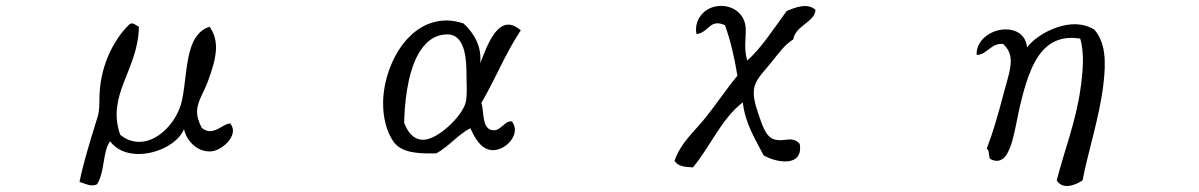

<svg xmlns="http://www.w3.org/2000/svg" viewBox="-20 -557 4040 647"><path d="M765 -117C765 -125 762 -133 756 -141C736 -141 714 -115 688 -115C679 -115 670 -118 660 -126C649 -147 644 -164 644 -180C644 -215 666 -243 681 -284C695 -322 707 -360 708 -395C708 -421 702 -445 686 -467C652 -456 633 -428 622 -392C606 -340 605 -273 593 -218C578 -148 513 -76 445 -79C425 -80 404 -87 385 -103C362 -169 376 -223 396 -276C418 -334 447 -392 448 -467C438 -471 426 -485 415 -474C360 -420 314 -328 315 -218C315 -181 311 -168 303 -144C282 -76 259 -1 248 56C266 61 286 74 307 64C334 22 325 -45 351 -81C373 -51 407 -39 444 -38C509 -37 581 -74 600 -122C609 -80 647 -43 693 -47C723 -50 765 -84 765 -117Z M1735 -455C1723 -465 1709 -474 1693 -474C1656 -474 1630 -423 1613 -381C1607 -367 1598 -344 1598 -344C1604 -397 1580 -443 1542 -478C1523 -484 1505 -488 1485 -488C1424 -488 1375 -456 1339 -410C1295 -353 1271 -275 1271 -209C1271 -165 1280 -118 1305 -81C1332 -41 1391 -40 1434 -40H1450C1492 -63 1523 -103 1565 -125C1579 -94 1601 -51 1641 -51C1676 -51 1715 -84 1715 -120C1715 -130 1711 -140 1705 -148C1680 -150 1669 -118 1644 -118C1602 -118 1612 -183 1602 -210C1649 -290 1683 -377 1735 -455ZM1552 -302C1552 -275 1555 -241 1550 -215C1541 -168 1456 -86 1406 -86C1372 -86 1353 -114 1342 -143C1343 -200 1351 -305 1389 -374C1411 -413 1442 -441 1488 -441C1551 -441 1552 -346 1552 -302Z M2728 -524C2700 -549 2658 -531 2631 -520C2590 -464 2544 -393 2498 -353C2486 -394 2494 -426 2493 -460C2491 -509 2453 -536 2413 -537C2390 -538 2365 -530 2348 -512C2333 -497 2321 -472 2327 -442C2351 -445 2362 -462 2377 -472C2388 -479 2401 -482 2423 -472C2442 -420 2455 -362 2465 -302C2427 -256 2394 -206 2357 -160C2321 -115 2273 -75 2253 -15C2264 3 2287 6 2315 7C2374 -63 2410 -156 2483 -212C2492 -138 2525 -89 2553 -34C2570 -23 2600 -13 2626 -13C2657 -13 2682 -28 2675 -72C2666 -83 2656 -86 2646 -87C2629 -88 2611 -81 2590 -87C2559 -95 2547 -141 2535 -175C2525 -204 2520 -225 2520 -242C2519 -279 2539 -299 2572 -338C2604 -377 2623 -406 2653 -424C2661 -472 2726 -482 2728 -524Z M3698 -271C3708 -353 3705 -413 3668 -457C3629 -481 3584 -479 3543 -465C3497 -450 3458 -421 3441 -397C3437 -440 3404 -458 3369 -458C3322 -458 3269 -424 3271 -372C3304 -371 3320 -413 3360 -409C3378 -393 3385 -375 3386 -355C3387 -325 3375 -290 3364 -249C3342 -166 3327 -113 3305 -56C3315 -51 3311 -32 3316 -22C3335 -11 3350 -14 3362 -24C3384 -44 3394 -92 3401 -123C3414 -187 3429 -263 3455 -323C3485 -392 3531 -441 3620 -427C3635 -378 3629 -313 3621 -258C3606 -148 3565 -45 3541 51C3561 83 3602 68 3628 51C3645 -40 3685 -162 3698 -271Z"/></svg>

Font: Yuji Syuku Std R
Style: Regular
Weight: 400
Designer: Kataoka Yuji
Foundry: Kinuta Font Factory
Version: Version 3.000;hotconv 1.0.111;makeotfexe 2.5.65597